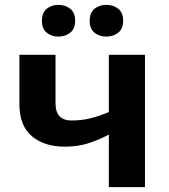

<svg xmlns="http://www.w3.org/2000/svg" viewBox="-20 -772 696 792"><path d="M209 -546V-346Q209 -275 275 -275Q318 -275 355 -284.5Q392 -294 429 -310V-546H578V0H429V-217Q394 -198 349 -182.5Q304 -167 247 -167Q162 -167 111 -210.5Q60 -254 60 -343V-546ZM153 -686Q153 -720 173 -736Q193 -752 221 -752Q249 -752 269.5 -736Q290 -720 290 -686Q290 -653 269.5 -637Q249 -621 221 -621Q193 -621 173 -637Q153 -653 153 -686ZM350 -686Q350 -720 370 -736Q390 -752 419 -752Q447 -752 467.5 -736Q488 -720 488 -686Q488 -653 467.5 -637Q447 -621 419 -621Q390 -621 370 -637Q350 -653 350 -686Z"/></svg>

Font: Noto Sans
Style: Bold
Weight: 700
Designer: Monotype Design Team
Foundry: Monotype Imaging Inc.
Version: Version 2.000;GOOG;noto-source:20170915:90ef993387c0; ttfaut